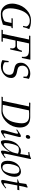

<svg xmlns="http://www.w3.org/2000/svg" viewBox="1894 -2641 763 4591"><g transform="rotate(90 2275.5 -345.5)"><path d="M677 -664Q643 -588 628 -516H598L613 -586Q617 -605 597 -628Q581 -647 559 -658Q516 -680 458 -676Q261 -662 194 -345Q179 -274 179 -214Q179 -124 212 -74Q247 -21 310 -20Q362 -18 424 -41Q481 -62 490 -78Q497 -90 503 -118L529 -239H415L421 -269H655L649 -238H614L570 -33Q552 -28 514 -17Q476 -6 458 0Q398 16 307 16Q201 16 133 -61Q66 -137 66 -256Q66 -302 76 -345Q110 -506 223 -607Q328 -703 460 -705Q541 -706 601 -691Q627 -684 677 -664Z M838 -690H1408L1367 -487H1337Q1340 -516 1340 -533Q1340 -583 1317 -614Q1286 -655 1190 -657L1018 -659L956 -369H1079Q1124 -369 1150 -396Q1176 -423 1192 -487H1223L1163 -209H1132Q1146 -267 1128 -301Q1110 -335 1072 -335H949L885 -31H979L972 0H691L698 -31H792L925 -659H831Z M1866 -655Q1846 -593 1842 -524H1812V-598Q1778 -641 1703 -641Q1638 -641 1594 -601Q1550 -560 1550 -498Q1550 -402 1643 -382L1706 -369Q1845 -341 1845 -231Q1845 -125 1755 -53Q1673 14 1563 14Q1480 14 1416 -22Q1430 -88 1439 -170H1468V-74Q1523 -32 1604 -32Q1676 -32 1722 -75Q1769 -119 1769 -190Q1769 -271 1690 -290L1598 -312Q1535 -327 1507.5 -363Q1480 -399 1480 -466Q1480 -558 1564 -626Q1643 -688 1737 -688Q1808 -688 1866 -655Z M3017 -337Q2987 -197 2873 -95Q2758 6 2639 2Q2571 0 2432 -2Q2366 -3 2292 0L2299 -31H2393L2526 -659H2432L2439 -690Q2520 -686 2599 -687Q2671 -689 2787 -687Q2903 -686 2966 -621Q3029 -556 3029 -441Q3029 -392 3017 -337ZM2911 -339Q2928 -427 2928 -481Q2928 -648 2781 -659Q2696 -665 2619 -656L2487 -31Q2554 -25 2603 -25Q2624 -25 2646 -27Q2752 -42 2819 -126Q2886 -206 2911 -339Z M3299 -649Q3299 -619 3284.5 -600Q3270 -581 3247 -581Q3208 -581 3208 -623Q3208 -647 3225 -666.5Q3242 -686 3264 -686Q3279 -686 3289 -675Q3299 -664 3299 -649ZM3267 -95 3277 -77Q3208 -26 3171 -5Q3139 14 3123 14Q3092 14 3092 -25Q3092 -54 3105 -99L3169 -332Q3177 -362 3177 -374Q3177 -397 3159 -397Q3153 -397 3110 -369L3083 -352L3076 -371L3103 -391Q3201 -463 3231 -463Q3257 -463 3257 -436Q3257 -425 3252 -402L3177 -108Q3170 -81 3170 -69Q3170 -49 3183 -49Q3198 -49 3242 -78Z M3772 -707 3784 -696 3662 -127Q3654 -87 3654 -75Q3654 -53 3668 -53Q3679 -53 3705 -70L3748 -100L3757 -81L3679 -23Q3629 13 3609 13Q3581 13 3581 -19Q3581 -60 3596 -118L3616 -196L3612 -197Q3551 -100 3488 -45Q3422 15 3374 15Q3331 15 3331 -88Q3331 -157 3352 -234Q3385 -347 3454 -400Q3504 -438 3521 -447Q3550 -464 3585 -464Q3624 -464 3663 -450L3695 -649Q3672 -639 3614 -642L3617 -666Q3661 -669 3695 -678Q3733 -687 3772 -707ZM3642 -336 3654 -394Q3613 -416 3551 -416Q3514 -416 3493 -401Q3456 -376 3427 -271Q3401 -173 3401 -97Q3401 -53 3428 -53Q3456 -53 3517 -109Q3614 -200 3642 -336Z M4208 -315Q4208 -255 4185 -188Q4162 -121 4125 -75Q4095 -36 4046.5 -11Q3998 14 3953 14Q3825 14 3825 -142Q3825 -243 3865 -320.5Q3905 -398 3981 -437Q4034 -465 4079 -465Q4143 -465 4178 -421Q4208 -382 4208 -315ZM4134 -304Q4134 -428 4044 -428Q4007 -428 3985 -411Q3946 -380 3920 -288Q3899 -212 3899 -147Q3899 -23 3990 -23Q4032 -23 4061 -55Q4097 -97 4116 -172Q4134 -240 4134 -304Z M4529 -427 4518 -378H4414Q4375 -182 4364 -113Q4360 -88 4360 -74Q4360 -54 4373 -54Q4389 -54 4432 -83L4475 -113L4485 -96Q4387 -18 4363 -6Q4332 9 4312 9Q4282 9 4282 -30Q4282 -40 4295 -104L4349 -378H4268L4270 -391Q4301 -399 4355 -427L4379 -592Q4420 -606 4455 -627L4466 -612Q4444 -547 4422 -421Q4475 -421 4529 -427Z"/></g></svg>

Font: GFS Didot
Style: Italic
Weight: 400
Italic angle: -12°
Designer: Takis Katsoulidis and George D. Matthiopoulos
Foundry: George Matthiopoulos and Takis Katsoulidis
Version: Version 1.0